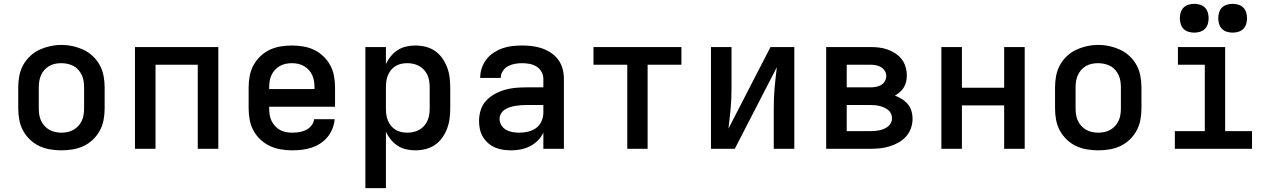

<svg xmlns="http://www.w3.org/2000/svg" viewBox="-20 -775 6640 1000"><path d="M300 8Q270 8 240.5 3Q211 -2 184.5 -14.5Q158 -27 136 -48Q114 -69 100 -95Q86 -121 80.5 -150.5Q75 -180 75 -210V-320Q75 -350 80.5 -379.5Q86 -409 100 -435Q114 -461 136 -482Q158 -503 185 -515.5Q212 -528 241 -534.5Q270 -541 300 -541Q330 -541 359 -534.5Q388 -528 415 -515.5Q442 -503 464 -482Q486 -461 500 -435Q514 -409 519.5 -379.5Q525 -350 525 -320V-210Q525 -180 519.5 -150.5Q514 -121 500 -95Q486 -69 464 -48Q442 -27 415.5 -14.5Q389 -2 359.5 3Q330 8 300 8ZM300 -84Q316 -84 332.5 -87.5Q349 -91 363 -99Q377 -107 388 -119Q399 -131 406 -146Q413 -161 415.5 -177.5Q418 -194 418 -210V-320Q418 -336 415.5 -352.5Q413 -369 406 -384Q399 -399 388 -411.5Q377 -424 362.5 -431.5Q348 -439 331.5 -442.5Q315 -446 298 -446Q282 -446 266 -442.5Q250 -439 236 -431Q222 -423 211 -410.5Q200 -398 193.5 -383Q187 -368 184.5 -352Q182 -336 182 -320V-210Q182 -194 184.5 -177.5Q187 -161 194 -146Q201 -131 212 -119Q223 -107 237 -99Q251 -91 267.5 -87.5Q284 -84 300 -84Z M683 0V-530H1117V0H1010V-438H790V0Z M1502 8Q1473 8 1443 3Q1413 -2 1386 -14.5Q1359 -27 1337 -47.5Q1315 -68 1300.5 -94.5Q1286 -121 1280.5 -150.5Q1275 -180 1275 -210V-320Q1275 -350 1280.5 -379.5Q1286 -409 1300 -435Q1314 -461 1336 -482Q1358 -503 1384.5 -515.5Q1411 -528 1440.5 -533Q1470 -538 1500 -538Q1530 -538 1559.5 -533Q1589 -528 1615.5 -515.5Q1642 -503 1664 -482Q1686 -461 1700 -435Q1714 -409 1719.5 -379.5Q1725 -350 1725 -320V-219H1382V-210Q1382 -193 1384.5 -177Q1387 -161 1394 -146Q1401 -131 1412.5 -118.5Q1424 -106 1438.5 -98Q1453 -90 1469.5 -87Q1486 -84 1502 -84Q1521 -84 1539 -87Q1557 -90 1573.5 -98Q1590 -106 1602 -121Q1614 -136 1616 -154H1723Q1721 -129 1711.5 -105Q1702 -81 1686 -61.5Q1670 -42 1648.5 -28Q1627 -14 1602.5 -6Q1578 2 1553 5Q1528 8 1502 8ZM1618 -311V-320Q1618 -336 1615.5 -352.5Q1613 -369 1606 -384Q1599 -399 1588 -411Q1577 -423 1563 -431Q1549 -439 1532.5 -442.5Q1516 -446 1500 -446Q1484 -446 1467.5 -442.5Q1451 -439 1437 -431Q1423 -423 1412 -411Q1401 -399 1394 -384Q1387 -369 1384.5 -352.5Q1382 -336 1382 -320V-311Z M1883 205V-530H1990V-441Q2000 -463 2015.5 -482Q2031 -501 2051 -514Q2071 -527 2095 -532.5Q2119 -538 2143 -538Q2170 -538 2196.5 -531.5Q2223 -525 2245 -510Q2267 -495 2283 -472.5Q2299 -450 2308.5 -425Q2318 -400 2321.5 -373.5Q2325 -347 2325 -320V-210Q2325 -183 2321.5 -156.5Q2318 -130 2308.5 -105Q2299 -80 2283 -57.5Q2267 -35 2245 -20Q2223 -5 2196.5 1.5Q2170 8 2143 8Q2119 8 2095 2.5Q2071 -3 2051 -16Q2031 -29 2015.5 -48Q2000 -67 1990 -89V205ZM2101 -84Q2117 -84 2133 -87.5Q2149 -91 2163.5 -99Q2178 -107 2189 -119.5Q2200 -132 2206.5 -146.5Q2213 -161 2215.5 -177.5Q2218 -194 2218 -210V-320Q2218 -336 2215.5 -352.5Q2213 -369 2206.5 -383.5Q2200 -398 2189 -410.5Q2178 -423 2163.5 -431Q2149 -439 2133 -442.5Q2117 -446 2101 -446Q2085 -446 2069 -442.5Q2053 -439 2039.5 -430.5Q2026 -422 2016 -409.5Q2006 -397 2000 -382Q1994 -367 1992 -351.5Q1990 -336 1990 -320V-210Q1990 -194 1992 -178.5Q1994 -163 2000 -148Q2006 -133 2016 -120.5Q2026 -108 2039.5 -99.5Q2053 -91 2069 -87.5Q2085 -84 2101 -84Z M2643 8Q2622 8 2600.5 5Q2579 2 2559 -6.5Q2539 -15 2522.5 -29.5Q2506 -44 2495 -62.5Q2484 -81 2479.5 -102Q2475 -123 2475 -145Q2475 -173 2483.5 -201Q2492 -229 2511.5 -250Q2531 -271 2556 -285Q2581 -299 2608.5 -307Q2636 -315 2664.5 -317.5Q2693 -320 2722 -320H2810V-365Q2810 -384 2800 -401.5Q2790 -419 2773.5 -429Q2757 -439 2737.5 -442.5Q2718 -446 2699 -446Q2680 -446 2661 -442.5Q2642 -439 2625.5 -430Q2609 -421 2598.5 -404.5Q2588 -388 2588 -369Q2588 -369 2588 -369Q2588 -369 2588 -369Q2588 -369 2588 -369Q2588 -369 2588 -369H2481Q2481 -369 2481 -369.5Q2481 -370 2481 -370Q2481 -396 2489.5 -421Q2498 -446 2513.5 -466Q2529 -486 2551 -500.5Q2573 -515 2597 -523.5Q2621 -532 2647 -535Q2673 -538 2699 -538Q2725 -538 2751 -535Q2777 -532 2802 -523.5Q2827 -515 2849.5 -500Q2872 -485 2887.5 -464Q2903 -443 2910 -417Q2917 -391 2917 -365V0H2810V-84Q2799 -61 2781 -43Q2763 -25 2740.5 -13.5Q2718 -2 2693 3Q2668 8 2643 8ZM2685 -84Q2708 -84 2731 -89.5Q2754 -95 2772.5 -108.5Q2791 -122 2800.5 -144Q2810 -166 2810 -189V-228H2722Q2707 -228 2692.5 -227Q2678 -226 2663.5 -223.5Q2649 -221 2635 -216.5Q2621 -212 2609 -204Q2597 -196 2589.5 -183.5Q2582 -171 2582 -156Q2582 -138 2591.5 -122.5Q2601 -107 2616.5 -98.5Q2632 -90 2649.5 -87Q2667 -84 2685 -84Z M3247 0V-438H3071V-530H3529V-438H3353V0Z M3683 0V-530H3790V-318Q3790 -291 3789 -264.5Q3788 -238 3785.5 -211Q3783 -184 3780 -157.5Q3777 -131 3774 -105L3993 -530H4117V0H4010V-212Q4010 -239 4011 -265.5Q4012 -292 4014.5 -319Q4017 -346 4020 -372.5Q4023 -399 4026 -425L3807 0Z M4283 0V-530H4512Q4535 -530 4557.5 -527.5Q4580 -525 4601.5 -517.5Q4623 -510 4642.5 -497.5Q4662 -485 4676 -467Q4690 -449 4696.5 -426.5Q4703 -404 4703 -381Q4703 -365 4699.5 -349.5Q4696 -334 4687.5 -320Q4679 -306 4667 -295.5Q4655 -285 4641 -277Q4660 -270 4677.5 -259Q4695 -248 4708 -232.5Q4721 -217 4727 -197.5Q4733 -178 4733 -157Q4733 -132 4724.5 -107.5Q4716 -83 4699 -64Q4682 -45 4659.5 -32.5Q4637 -20 4612.5 -12.5Q4588 -5 4563 -2.5Q4538 0 4512 0ZM4390 -320H4512Q4527 -320 4541.5 -322.5Q4556 -325 4568.5 -332Q4581 -339 4588.5 -352Q4596 -365 4596 -380Q4596 -394 4588 -406.5Q4580 -419 4567.5 -426Q4555 -433 4541 -435.5Q4527 -438 4512 -438H4390ZM4390 -92H4512Q4525 -92 4537 -93Q4549 -94 4561 -96.5Q4573 -99 4584.5 -104Q4596 -109 4605.5 -116.5Q4615 -124 4620.5 -135.5Q4626 -147 4626 -159Q4626 -172 4620.5 -183.5Q4615 -195 4605.5 -202.5Q4596 -210 4584.5 -215Q4573 -220 4561 -223Q4549 -226 4537 -227Q4525 -228 4512 -228H4390Z M4883 0V-530H4990V-318H5210V-530H5317V0H5210V-226H4990V0Z M5700 8Q5670 8 5640.5 3Q5611 -2 5584.5 -14.5Q5558 -27 5536 -48Q5514 -69 5500 -95Q5486 -121 5480.5 -150.5Q5475 -180 5475 -210V-320Q5475 -350 5480.5 -379.5Q5486 -409 5500 -435Q5514 -461 5536 -482Q5558 -503 5585 -515.5Q5612 -528 5641 -534.5Q5670 -541 5700 -541Q5730 -541 5759 -534.5Q5788 -528 5815 -515.5Q5842 -503 5864 -482Q5886 -461 5900 -435Q5914 -409 5919.5 -379.5Q5925 -350 5925 -320V-210Q5925 -180 5919.5 -150.5Q5914 -121 5900 -95Q5886 -69 5864 -48Q5842 -27 5815.5 -14.5Q5789 -2 5759.5 3Q5730 8 5700 8ZM5700 -84Q5716 -84 5732.5 -87.5Q5749 -91 5763 -99Q5777 -107 5788 -119Q5799 -131 5806 -146Q5813 -161 5815.5 -177.5Q5818 -194 5818 -210V-320Q5818 -336 5815.5 -352.5Q5813 -369 5806 -384Q5799 -399 5788 -411.5Q5777 -424 5762.5 -431.5Q5748 -439 5731.5 -442.5Q5715 -446 5698 -446Q5682 -446 5666 -442.5Q5650 -439 5636 -431Q5622 -423 5611 -410.5Q5600 -398 5593.5 -383Q5587 -368 5584.5 -352Q5582 -336 5582 -320V-210Q5582 -194 5584.5 -177.5Q5587 -161 5594 -146Q5601 -131 5612 -119Q5623 -107 5637 -99Q5651 -91 5667.5 -87.5Q5684 -84 5700 -84Z M6099 0V-92H6255V-438H6115V-530H6361V-92H6501V0ZM6400 -605Q6385 -605 6370 -609.5Q6355 -614 6344.5 -624.5Q6334 -635 6329.5 -650Q6325 -665 6325 -680Q6325 -695 6329.5 -710Q6334 -725 6344.5 -735.5Q6355 -746 6370 -750.5Q6385 -755 6400 -755Q6415 -755 6430 -750.5Q6445 -746 6455.5 -735.5Q6466 -725 6470.5 -710Q6475 -695 6475 -680Q6475 -665 6470.5 -650Q6466 -635 6455.5 -624.5Q6445 -614 6430 -609.5Q6415 -605 6400 -605ZM6200 -605Q6185 -605 6170 -609.5Q6155 -614 6144.5 -624.5Q6134 -635 6129.5 -650Q6125 -665 6125 -680Q6125 -695 6129.5 -710Q6134 -725 6144.5 -735.5Q6155 -746 6170 -750.5Q6185 -755 6200 -755Q6215 -755 6230 -750.5Q6245 -746 6255.5 -735.5Q6266 -725 6270.5 -710Q6275 -695 6275 -680Q6275 -665 6270.5 -650Q6266 -635 6255.5 -624.5Q6245 -614 6230 -609.5Q6215 -605 6200 -605Z"/></svg>

Font: Iosevka Curly SmBdEx
Style: Regular
Weight: 600
Width: 7
Monospace: yes
Designer: Belleve Invis
Foundry: Belleve Invis
Version: Version 11.1.0; ttfautohint (v1.8.3)